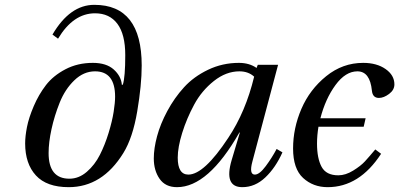

<svg xmlns="http://www.w3.org/2000/svg" viewBox="-20 -762 1651 794"><path d="M84 -169Q84 -198 91.5 -236.5Q99 -275 119.5 -323Q140 -371 170 -410Q200 -449 250.5 -475.5Q301 -502 364 -502Q420 -502 450.5 -474.5Q481 -447 484 -411L488 -412Q498 -443 498 -534Q498 -620 465.5 -663.5Q433 -707 373 -707Q283 -707 220 -602L197 -619Q269 -742 370 -742Q566 -742 566 -491Q566 -411 547.5 -301.5Q529 -192 490 -129Q403 12 264 12Q173 12 128.5 -36.5Q84 -85 84 -169ZM181 -129Q181 -23 267 -23Q306 -23 339 -51.5Q372 -80 393 -121.5Q414 -163 429 -212Q444 -261 450 -299.5Q456 -338 456 -362Q456 -467 373 -467Q326 -467 287.5 -430Q249 -393 227 -338Q205 -283 193 -228Q181 -173 181 -129Z M616 -107Q616 -148 629.5 -198.5Q643 -249 672 -303Q701 -357 741 -401Q781 -445 840.5 -473.5Q900 -502 968 -502Q1011 -502 1041 -481L1046 -494H1130L1024 -95Q1009 -40 1034 -40Q1053 -40 1079 -75Q1105 -110 1124 -146L1148 -132Q1120 -69 1077.5 -28.5Q1035 12 982 12Q905 12 938 -100L972 -214H970Q841 12 712 12Q664 12 640 -22.5Q616 -57 616 -107ZM715 -110Q715 -40 759 -40Q824 -40 924 -192Q996 -300 1031 -445Q1007 -467 970 -467Q915 -467 864.5 -427Q814 -387 783 -329.5Q752 -272 733.5 -212.5Q715 -153 715 -110Z M1482 -502Q1538 -502 1574.5 -476.5Q1611 -451 1611 -413Q1611 -390 1589 -373.5Q1567 -357 1547 -357Q1521 -357 1518 -387Q1510 -467 1458 -467Q1409 -467 1367.5 -410.5Q1326 -354 1305 -273H1492L1484 -238H1297Q1291 -202 1291 -168Q1291 -107 1310 -72Q1329 -37 1379 -37Q1409 -37 1440.5 -56.5Q1472 -76 1489 -94.5Q1506 -113 1532 -144L1556 -126Q1466 12 1335 12Q1275 12 1233.5 -26Q1192 -64 1192 -148Q1192 -232 1226.5 -312Q1261 -392 1329 -447Q1397 -502 1482 -502Z"/></svg>

Font: Lingua Franca
Style: Italic
Weight: 400
Italic angle: -13°
Version: Version 1.19